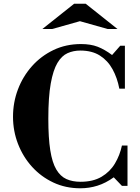

<svg xmlns="http://www.w3.org/2000/svg" viewBox="-20 -1000 751 1033"><path d="M412 13Q333 13 267 -18Q201 -49 152.5 -102.5Q104 -156 77 -225.5Q50 -295 50 -372Q50 -449 76.5 -519Q103 -589 152 -644Q201 -699 268 -731Q335 -763 416 -763Q468 -763 505.5 -748.5Q543 -734 583 -704L627 -754H652V-523H622Q611 -581 585.5 -627.5Q560 -674 517.5 -701Q475 -728 412 -728Q375 -728 343.5 -714Q312 -700 289 -661.5Q266 -623 253 -550.5Q240 -478 240 -361Q240 -258 250.5 -191.5Q261 -125 283 -88Q305 -51 337.5 -36.5Q370 -22 413 -22Q481 -22 526.5 -49Q572 -76 598.5 -120.5Q625 -165 636 -217H666V0H636L592 -46Q549 -15 504.5 -1Q460 13 412 13ZM208 -844 379 -980H441L612 -844H559L410 -886L261 -844Z"/></svg>

Font: Libre Bodoni
Style: Regular
Weight: 400
Designer: Pablo Impallari, Rodrigo Fuenzalida
Foundry: Impallari Type
Version: Version 2.005;gftools[0.9.23]